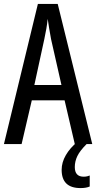

<svg xmlns="http://www.w3.org/2000/svg" viewBox="-20 -734 490 978"><path d="M361 0 309 -223H142L90 0H0L173 -714H274L450 0ZM240 -535Q235 -563 230.5 -589Q226 -615 223 -638Q218 -590 206 -536L155 -301H293ZM361 117Q361 166 406 166Q417 166 424.5 164Q432 162 437 160V216Q419 224 390 224Q294 224 294 131Q294 93 315.5 56Q337 19 375 -12L421 0Q387 34 374 61Q361 88 361 117Z"/></svg>

Font: Noto Sans Malayalam ExtraCondensed
Style: Regular
Weight: 400
Width: 2
Designer: Jelle Bosma - Monotype Design Team
Foundry: Monotype Imaging Inc.
Version: Version 2.104; ttfautohint (v1.8.4.7-5d5b)